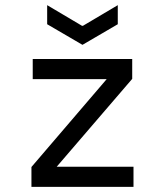

<svg xmlns="http://www.w3.org/2000/svg" viewBox="-20 -725 640 745"><path d="M102 0V-77L394 -418H107V-496H493V-419L200 -78H498V0ZM300 -551 163 -631V-705L298 -625H302L437 -705V-631Z"/></svg>

Font: DM Mono
Style: Regular
Weight: 400
Designer: Colophon Foundry
Foundry: Colophon Foundry
Version: Version 1.000; ttfautohint (v1.8.2.53-6de2)